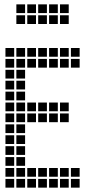

<svg xmlns="http://www.w3.org/2000/svg" viewBox="-20 -865 440 880"><path d="M5 -645V-605H45V-645ZM5 -595V-555H45V-595ZM5 -545V-505H45V-545ZM5 -495V-455H45V-495ZM5 -445V-405H45V-445ZM5 -395V-355H45V-395ZM5 -345V-305H45V-345ZM5 -295V-255H45V-295ZM5 -245V-205H45V-245ZM5 -195V-155H45V-195ZM5 -145V-105H45V-145ZM5 -95V-55H45V-95ZM5 -45V-5H45V-45ZM55 -45V-5H95V-45ZM55 -95V-55H95V-95ZM55 -145V-105H95V-145ZM55 -195V-155H95V-195ZM55 -245V-205H95V-245ZM55 -295V-255H95V-295ZM55 -345V-305H95V-345ZM55 -395V-355H95V-395ZM55 -445V-405H95V-445ZM55 -495V-455H95V-495ZM55 -545V-505H95V-545ZM55 -595V-555H95V-595ZM55 -645V-605H95V-645ZM105 -645V-605H145V-645ZM155 -645V-605H195V-645ZM205 -645V-605H245V-645ZM255 -645V-605H295V-645ZM305 -645V-605H345V-645ZM305 -595V-555H345V-595ZM255 -595V-555H295V-595ZM205 -595V-555H245V-595ZM155 -595V-555H195V-595ZM105 -595V-555H145V-595ZM105 -45V-5H145V-45ZM155 -45V-5H195V-45ZM205 -45V-5H245V-45ZM255 -45V-5H295V-45ZM305 -45V-5H345V-45ZM305 -95V-55H345V-95ZM255 -95V-55H295V-95ZM205 -95V-55H245V-95ZM155 -95V-55H195V-95ZM105 -95V-55H145V-95ZM105 -395V-355H145V-395ZM155 -395V-355H195V-395ZM205 -395V-355H245V-395ZM255 -395V-355H295V-395ZM255 -345V-305H295V-345ZM205 -345V-305H245V-345ZM155 -345V-305H195V-345ZM105 -345V-305H145V-345ZM55 -795V-755H95V-795ZM105 -795V-755H145V-795ZM155 -795V-755H195V-795ZM205 -795V-755H245V-795ZM255 -795V-755H295V-795ZM55 -845V-805H95V-845ZM105 -845V-805H145V-845ZM155 -845V-805H195V-845ZM205 -845V-805H245V-845ZM255 -845V-805H295V-845Z"/></svg>

Font: Nose Transport 13 Square
Style: Regular
Weight: 400
Designer: Nico Rohrbach
Foundry: Nose
Version: Version 1.400;Glyphs 3.2.3 (3260)